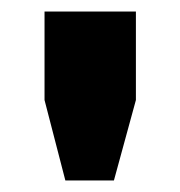

<svg xmlns="http://www.w3.org/2000/svg" viewBox="-20 -707 311 332"><path d="M93 -395 57 -534V-687H215V-534L177 -395Z"/></svg>

Font: Archivo SemiExpanded ExtraBold
Style: Regular
Weight: 800
Width: 6
Designer: Hector Gatti
Foundry: Omnibus-Type
Version: Version 2.001; ttfautohint (v1.8.3)